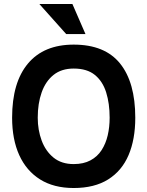

<svg xmlns="http://www.w3.org/2000/svg" viewBox="-20 -934 740 964"><path d="M343.5 -914 409.2 -762.8H312.5L177.5 -914ZM40.8 -343Q40.8 -520.2 120.5 -615.1Q200.2 -710 350 -710Q506.5 -710 582.9 -615.1Q659.2 -520.2 659.2 -343Q659.2 -234.2 625.5 -155.2Q591.8 -76.2 523 -33.1Q454.2 10 350 10Q250.2 10 181.4 -33.1Q112.5 -76.2 76.6 -155.2Q40.8 -234.2 40.8 -343ZM350 -110.2Q399.5 -110.2 434.2 -128.9Q469 -147.5 490.1 -180.2Q511.2 -213 520.9 -254.8Q530.5 -296.5 530.5 -343Q530.5 -414.5 513 -470.2Q495.5 -526 456.1 -557.9Q416.8 -589.8 350 -589.8Q288.8 -589.8 248.9 -557.9Q209 -526 189.2 -470.2Q169.5 -414.5 169.5 -343Q169.5 -281.5 189.2 -228.2Q209 -175 248.9 -142.6Q288.8 -110.2 350 -110.2Z"/></svg>

Font: Haskoy
Style: Regular
Weight: 400
Designer: Ertekin Erdin
Foundry: Ertekin Erdin
Version: Version 1.500